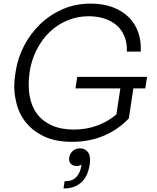

<svg xmlns="http://www.w3.org/2000/svg" viewBox="-20 -769 871 1064"><path d="M719 -279 694 -113Q637 -52 557 -17.5Q477 17 378 17Q288 17 223.5 -13.5Q159 -44 119.5 -95.5Q80 -147 67 -216Q59 -253 59 -292Q59 -325 65 -361L68 -379Q79 -449 113.5 -515.5Q148 -582 201.5 -634Q255 -686 326 -717.5Q397 -749 483 -749Q550 -749 603 -729.5Q656 -710 692 -675Q728 -640 745.5 -591Q763 -542 760 -483H683Q685 -531 669.5 -568Q654 -605 625.5 -629.5Q597 -654 557.5 -666.5Q518 -679 472 -679Q408 -679 352.5 -655.5Q297 -632 254.5 -591Q212 -550 183 -493Q154 -436 144 -369Q139 -333 139 -301Q139 -268 144 -239Q154 -180 185 -138.5Q216 -97 267.5 -74Q319 -51 389 -51Q459 -51 519.5 -73.5Q580 -96 625 -135L647 -279H398L408 -343H795L785 -279ZM332 275 338 235H347Q381 235 402.5 212.5Q424 190 431 150L432 144Q418 151 405 151Q385 151 373 139Q363 130 363 114Q363 109 364 103Q368 79 385 66Q402 53 423 53Q452 53 468 75Q479 90 479 117Q479 129 477 143L476 148Q466 211 429 243Q392 275 339 275Z"/></svg>

Font: Sora Light
Style: Italic
Weight: 300
Designer: Jonathan Barnbrook, Juli√°n Moncada
Version: Version 1.000